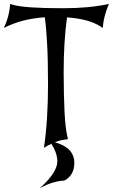

<svg xmlns="http://www.w3.org/2000/svg" viewBox="-44 -758 579 984"><path d="M181.2 0Q191.9 -72.8 197 -154.1Q202.1 -235.4 202.1 -327.6Q202.1 -452.1 197.3 -537.6Q192.4 -623 185.5 -669.4Q126 -665.5 73.7 -651.9Q21.5 -638.2 -24.4 -614.7Q-14.6 -633.3 -5.1 -664.3Q4.4 -695.3 8.3 -737.8L21 -733.9Q78.6 -715.8 279.8 -715.8Q413.6 -715.8 514.2 -737.8Q500 -704.6 492.4 -675Q484.9 -645.5 482.4 -614.7L472.2 -621.6Q412.6 -661.1 299.3 -668.9Q291 -606 286.6 -537.4Q282.2 -468.8 282.2 -384.8Q282.7 -267.1 286.6 -187Q290.5 -106.9 300.3 -62.5L304.2 -44.9Q285.6 -42.5 270.5 -39.6Q255.4 -36.6 237.3 -28.8Q336.9 -1.5 336.9 77.1Q336.9 137.2 290.5 165L283.7 167.5Q225.1 170.9 164.1 204.6L160.6 206.1Q250 125.5 250 68.4Q249 24.9 219.2 -21Q194.3 -9.8 181.2 0Z"/></svg>

Font: MedievalSharp
Style: Regular
Weight: 500
Version: Version 1.0